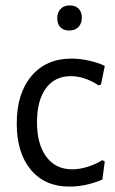

<svg xmlns="http://www.w3.org/2000/svg" viewBox="-20 -683 425 711"><path d="M368 -439 354 -370 345 -367Q293 -401 242 -401Q183 -401 150 -356Q117 -311 117 -230Q117 -149 151.5 -102.5Q186 -56 247 -56Q274 -56 303.5 -65Q333 -74 359 -90L368 -85L359 -18Q298 8 237 8Q146 8 94 -54.5Q42 -117 42 -226Q42 -337 96.5 -401.5Q151 -466 245 -466Q276 -466 309.5 -458.5Q343 -451 368 -439ZM283 -618Q283 -596 270.5 -583Q258 -570 236 -570Q215 -570 203.5 -582Q192 -594 192 -616Q192 -637 204.5 -650Q217 -663 239 -663Q259 -663 271 -651Q283 -639 283 -618Z"/></svg>

Font: Alegreya Sans
Style: Regular
Weight: 400
Designer: Juan Pablo del Peral
Foundry: Huerta Tipografica
Version: Version 2.008; ttfautohint (v1.6)